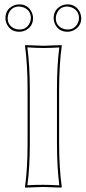

<svg xmlns="http://www.w3.org/2000/svg" viewBox="-20 -854 391 877"><path d="M106 -444.8Q106 -559.6 94.2 -645L96.2 -647.9Q97.7 -647.9 178.2 -645Q178.2 -645 261.2 -647.9L262.2 -645Q250.5 -564.9 250 -444.8V-200.2Q250 -85.4 262.2 0L259.8 2.9Q258.3 2.9 178.2 0Q178.2 0 95.2 2.9L94.2 0Q106 -81.5 106 -200.2ZM4.9 -771Q4.9 -810.5 40 -827.6Q53.7 -834 67.9 -834Q107.4 -834 124.5 -798.8Q130.9 -785.2 130.9 -771Q130.9 -733.4 97.2 -715.8Q83 -709 67.9 -709Q28.3 -709 11.2 -743.7Q4.9 -757.3 4.9 -771ZM225.1 -771Q225.1 -810.5 260.3 -827.6Q273.9 -834 288.1 -834Q325.7 -834 343.8 -800.3Q350.6 -786.1 351.1 -771Q351.1 -733.9 316.9 -715.8Q302.7 -709 288.1 -709Q248.5 -709 231.4 -743.7Q225.1 -757.3 225.1 -771ZM116.2 -444.8V-200.2Q116.2 -87.4 105 -7.8Q149.4 -10.3 178.2 -9.8Q207 -9.8 251 -7.3Q240.2 -91.8 240.2 -200.2V-444.8Q240.2 -558.1 251 -637.2Q206.5 -634.8 178.2 -634.8Q149.4 -634.8 105 -637.7Q116.2 -552.7 116.2 -444.8ZM15.1 -771Q15.1 -737.3 46.4 -723.6Q57.1 -719.2 67.9 -719.2Q102.1 -719.2 116.2 -750Q120.6 -760.7 121.1 -771Q121.1 -805.7 89.8 -819.3Q79.1 -823.7 67.9 -824.2Q33.2 -824.2 19.5 -793Q15.1 -781.7 15.1 -771ZM234.9 -771Q234.9 -737.3 266.1 -723.6Q276.9 -719.2 288.1 -719.2Q320.8 -719.2 335.4 -748.5Q340.8 -759.8 340.8 -771Q340.8 -804.2 310.5 -818.8Q299.3 -823.7 288.1 -824.2Q253.4 -824.2 239.7 -793Q234.9 -781.7 234.9 -771Z"/></svg>

Font: Linux Biolinum Outline O
Style: Bold
Weight: 700
Designer: Philipp H. Poll
Foundry: Philipp H. Poll
Version: Version 0.9.2